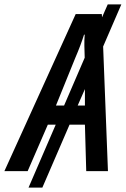

<svg xmlns="http://www.w3.org/2000/svg" viewBox="-82 -780 573 875"><path d="M-62 0 263 -716H382L383 -701L409 -760H471L388 -568L410 0H311L305 -212H235L111 75H48L172 -212H136L44 0ZM173 -299H210L304 -517Q303 -544 302.5 -571Q302 -598 304 -622H301Q286 -574 261 -516ZM305 -299V-374L272 -299Z"/></svg>

Font: Noto Sans Condensed Medium
Style: Italic
Weight: 500
Width: 3
Italic angle: -12°
Designer: Monotype Design Team
Foundry: Monotype Imaging Inc.
Version: Version 2.013; ttfautohint (v1.8.4.7-5d5b)